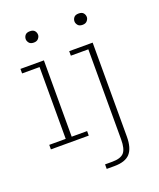

<svg xmlns="http://www.w3.org/2000/svg" viewBox="-133 -623 727 877"><g transform="rotate(-20 230.0 -184.5)"><path d="M24 0V-22H104V-371H19V-393H133V-22H208V0ZM118 -485Q102 -485 95 -494Q88 -503 88 -512Q88 -523 95 -531.5Q102 -540 118 -540Q134 -540 141 -531.5Q148 -523 148 -512Q148 -503 140.5 -494Q133 -485 118 -485ZM233 171V149H268Q309 149 325 131Q341 113 341 67V-371H256V-393H370V64Q370 119 347 145Q324 171 270 171ZM355 -485Q339 -485 332 -494Q325 -503 325 -512Q325 -523 332 -531.5Q339 -540 355 -540Q371 -540 378 -531.5Q385 -523 385 -512Q385 -503 377.5 -494Q370 -485 355 -485Z"/></g></svg>

Font: Rokkitt SemiBold Thin
Style: Regular
Weight: 250
Version: Version 3.103